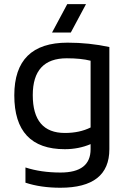

<svg xmlns="http://www.w3.org/2000/svg" viewBox="-20 -718 620 924"><path d="M416 -425.8Q369.6 -437.5 301.3 -437.5Q137.7 -437.5 137.7 -260.3Q137.7 -78.1 292.5 -78.1Q362.8 -78.1 416 -104.5ZM506.3 0Q506.3 185.5 270.5 185.5Q175.8 185.5 102.5 161.1V87.9Q177.2 112.3 271.5 112.3Q416 112.3 416 0V-24.4Q358.4 0 292 0Q48.8 0 48.8 -259.3Q48.8 -512.7 305.2 -512.7Q409.2 -512.7 506.3 -491.7ZM394 -698.2 320.8 -561.5H230.5L303.7 -698.2Z"/></svg>

Font: Sansation
Style: Regular
Weight: 400
Designer: Bernd Montag
Version: Version 1.301